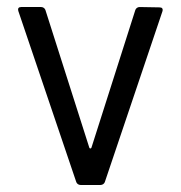

<svg xmlns="http://www.w3.org/2000/svg" viewBox="-20 -526 514 546"><path d="M209 0H266C271 0 276 -3 278 -8L442 -494C444 -501 441 -505 434 -505L377 -506C372 -506 367 -503 365 -498L240 -106C239 -103 235 -103 234 -106L109 -498C107 -503 102 -506 97 -506H40C33 -506 30 -502 32 -495L197 -8C199 -3 204 0 209 0Z"/></svg>

Font: Elastic
Style: elastic
Weight: 400
Designer: Jeremy Tribby
Foundry: Tribby Type
Version: Version 1.422;hotconv 1.0.109;makeotfexe 2.5.65596